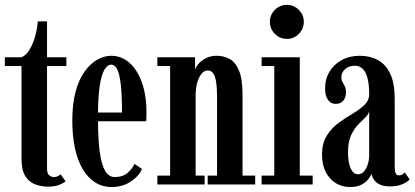

<svg xmlns="http://www.w3.org/2000/svg" viewBox="-20 -759 1706 790"><path d="M178 9Q150.5 9 125.2 -0.2Q100 -9.5 84.2 -34.2Q68.5 -59 68.5 -106V-487.5H0V-523.5H68.5Q87 -531 101 -553.8Q115 -576.5 124 -607.5Q133 -638.5 135.5 -671H173.5V-523.5H253V-487.5H173.5V-65.5Q173.5 -44.5 182.8 -37.5Q192 -30.5 201 -30.5Q210.5 -30.5 218 -34Q225.5 -37.5 229 -42L250 -13Q238 -3.5 220.2 2.8Q202.5 9 178 9Z M439.5 10.5Q401 10.5 371 -8.8Q341 -28 320 -63.8Q299 -99.5 288.2 -150Q277.5 -200.5 277.5 -263Q277.5 -333 291.5 -383.5Q305.5 -434 329.2 -466.2Q353 -498.5 381.2 -514Q409.5 -529.5 437.5 -529.5Q471 -529.5 497.8 -512Q524.5 -494.5 543.5 -463.2Q562.5 -432 572.5 -390.5Q582.5 -349 582.5 -301Q582.5 -290.5 582.5 -280.2Q582.5 -270 581.5 -260H376.5V-296H482Q482 -366 477.2 -409.2Q472.5 -452.5 462.8 -472.8Q453 -493 437.5 -493Q422 -493 409.8 -472.5Q397.5 -452 390.2 -405.2Q383 -358.5 383 -278Q383 -218 386.5 -171.8Q390 -125.5 398 -94Q406 -62.5 419 -46.5Q432 -30.5 452 -30.5Q486 -30.5 505.8 -48.5Q525.5 -66.5 533.5 -84.5L564 -64Q553.5 -36 519.2 -12.8Q485 10.5 439.5 10.5Z M627.5 0V-36.5H680V-487.5H627.5V-523.5H782.5V-472Q784 -480.5 795 -494.2Q806 -508 825.5 -518.8Q845 -529.5 871.5 -529.5Q900 -529.5 924.2 -516.8Q948.5 -504 963.2 -469.2Q978 -434.5 978 -368V-36.5H1030V0H834.5V-36.5H873V-364Q873 -419 864 -444Q855 -469 835 -469Q824 -469 815.2 -461.5Q806.5 -454 799.8 -440.8Q793 -427.5 789.2 -410Q785.5 -392.5 785 -372.5V-36.5H822V0Z M1056.5 0V-36.5H1108.5V-487.5H1056.5V-523.5H1213.5V-36.5H1266.5V0ZM1161 -599Q1131.5 -599 1111 -619.5Q1090.5 -640 1090.5 -669.5Q1090.5 -698 1111 -718.5Q1131.5 -739 1161 -739Q1189 -739 1209.5 -718.5Q1230 -698 1230 -669.5Q1230 -640 1209.5 -619.5Q1189 -599 1161 -599Z M1420 10.5Q1388 10.5 1362 -5.2Q1336 -21 1320.5 -50.8Q1305 -80.5 1305 -122Q1305 -169.5 1324.5 -200.8Q1344 -232 1373 -253.2Q1402 -274.5 1430.8 -291.2Q1459.5 -308 1479.2 -326.8Q1499 -345.5 1499 -372Q1499 -408.5 1492.8 -434.8Q1486.5 -461 1473.5 -474.8Q1460.5 -488.5 1440 -488.5Q1415.5 -488.5 1400 -474.5Q1384.5 -460.5 1384.5 -442Q1384.5 -429.5 1389.5 -421Q1394.5 -412.5 1399 -403.5Q1403.5 -394.5 1403.5 -378.5Q1403.5 -357 1392 -344.2Q1380.5 -331.5 1361 -331.5Q1341 -331.5 1329.2 -348.5Q1317.5 -365.5 1317.5 -395Q1317.5 -433.5 1335.8 -464Q1354 -494.5 1386.2 -512Q1418.5 -529.5 1460.5 -529.5Q1502.5 -529.5 1535 -511.8Q1567.5 -494 1585.8 -455.2Q1604 -416.5 1604 -353V-77.5Q1604 -53.5 1608.2 -45.5Q1612.5 -37.5 1621.5 -37.5Q1630.5 -37.5 1636.5 -42Q1642.5 -46.5 1645.5 -49.5L1665.5 -21Q1657.5 -10.5 1636 -1.2Q1614.5 8 1586 8Q1558 8 1541.8 -0.2Q1525.5 -8.5 1518 -20.5Q1510.5 -32.5 1508 -43Q1506 -36 1496.8 -23.2Q1487.5 -10.5 1469 0Q1450.5 10.5 1420 10.5ZM1453.5 -42Q1468 -42 1478 -54Q1488 -66 1493.5 -84Q1499 -102 1499 -118.5V-303Q1497 -289 1483.8 -276.2Q1470.5 -263.5 1454 -246.8Q1437.5 -230 1424.8 -203Q1412 -176 1412 -134Q1412 -88.5 1423.2 -65.2Q1434.5 -42 1453.5 -42Z"/></svg>

Font: Imbue Thin 10pt SemiBold
Style: Regular
Weight: 600
Version: Version 1.102